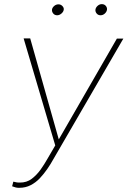

<svg xmlns="http://www.w3.org/2000/svg" viewBox="-20 -897 616 928"><path d="M275.4 -242.7 544.9 -710.4H576.2L237.3 -126.5Q224.6 -103.5 208.3 -79.8Q191.9 -56.2 172.4 -35.4Q152.8 -14.6 128.2 -2Q103.5 10.7 73.7 10.7Q64.9 11.2 55.9 9Q46.9 6.8 38.6 3.4L44.4 -19Q51.8 -17.1 60.3 -15.6Q68.8 -14.2 75.7 -14.6Q108.9 -14.2 133.3 -32.7Q157.7 -51.3 176.3 -77.4Q194.8 -103.5 209 -128.9ZM126 -711.4 266.6 -214.4 275.4 -194.8 251 -180.7 94.2 -711.4ZM231.4 -851.1Q232.9 -860.4 241.9 -868.2Q251 -876 262.7 -876Q273.9 -876 281.7 -867.7Q289.6 -859.4 288.1 -850.1Q286.6 -839.8 276.9 -831.5Q267.1 -823.2 256.3 -823.2Q244.1 -823.2 237.1 -832Q230 -840.8 231.4 -851.1ZM441.4 -851.1Q442.9 -860.8 451.9 -868.9Q460.9 -877 472.2 -877Q484.4 -877 491.5 -868.4Q498.5 -859.9 497.1 -850.1Q495.6 -839.8 486.6 -831.5Q477.5 -823.2 465.8 -823.2Q454.1 -823.2 447 -832Q439.9 -840.8 441.4 -851.1Z"/></svg>

Font: Roboto Condensed Thin
Style: Italic
Weight: 250
Italic angle: -12°
Designer: Christian Robertson
Foundry: Google
Version: Version 3.008; 2023